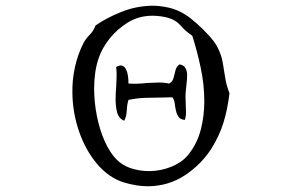

<svg xmlns="http://www.w3.org/2000/svg" viewBox="-20 -690 1040 671"><path d="M782 -364Q775 -306 760.5 -260Q746 -214 719 -171Q684 -116 627 -78Q570 -40 498 -39Q477 -39 455.5 -42.5Q434 -46 411 -53Q359 -70 319 -117.5Q279 -165 256.5 -230Q234 -295 233 -364Q232 -409 241.5 -453.5Q251 -498 271 -538Q279 -554 293 -568Q307 -582 314 -601Q351 -627 403 -648Q455 -669 511 -670Q541 -670 571 -663Q601 -656 629 -638Q645 -628 667.5 -608Q690 -588 711 -565Q732 -542 741 -523Q754 -497 758.5 -471Q763 -445 767 -418.5Q771 -392 782 -364ZM694 -336Q694 -394 681.5 -453Q669 -512 652 -565Q627 -582 611 -601Q595 -620 567 -628Q540 -635 513 -635Q465 -635 427 -611.5Q389 -588 363 -555Q337 -522 326 -490Q317 -465 313 -437.5Q309 -410 309 -381Q309 -333 318.5 -285Q328 -237 345.5 -197.5Q363 -158 386 -134Q407 -112 437.5 -102Q468 -92 501 -92Q542 -92 580.5 -108Q619 -124 641 -153Q670 -191 682 -238Q694 -285 694 -336ZM634 -427Q634 -414 632 -398Q630 -382 629 -368Q628 -358 628.5 -348Q629 -338 629 -328Q630 -312 630 -297.5Q630 -283 626 -271Q611 -272 604.5 -281Q598 -290 595 -303Q592 -316 590.5 -329Q589 -342 582 -350Q571 -350 560 -349.5Q549 -349 539 -349Q513 -349 486 -348Q459 -347 429 -341Q424 -325 423 -303.5Q422 -282 414 -268Q395 -276 389.5 -296.5Q384 -317 384 -343Q384 -353 384.5 -364Q385 -375 386 -385Q387 -404 387.5 -422Q388 -440 386 -456Q400 -464 408.5 -460Q417 -456 421 -446Q426 -436 427.5 -422.5Q429 -409 429 -398Q445 -397 461 -397.5Q477 -398 493 -400Q513 -401 532.5 -401.5Q552 -402 571 -398Q583 -404 586.5 -417.5Q590 -431 593.5 -445Q597 -459 608 -465Q623 -462 628.5 -451.5Q634 -441 634 -427Z"/></svg>

Font: Yuji Mai
Style: Regular
Weight: 400
Designer: Kataoka Yuji
Foundry: Kinuta Font Factory
Version: Version 3.002